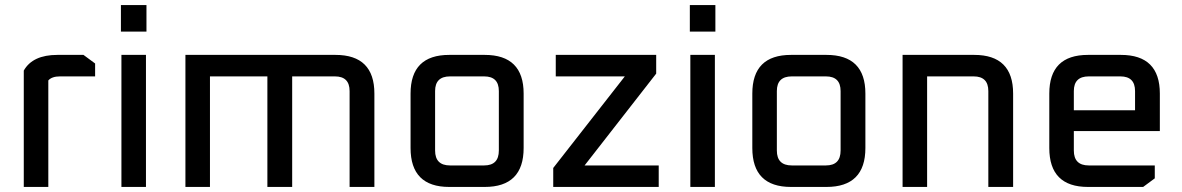

<svg xmlns="http://www.w3.org/2000/svg" viewBox="-20 -739 4674 759"><path d="M74 0V-460Q109 -522 207 -522H310L356 -488V-437H217Q185 -437 171 -421V0Z M458 -614V-719H559V-614ZM460 0V-522H557V0Z M713 0V-522H1306Q1460 -522 1460 -369V0H1362V-379Q1362 -437 1304 -437H1135V0H1037V-437H810V0Z M1603 -154V-369Q1603 -522 1756 -522H1896Q2050 -522 2050 -369V-154Q2050 0 1896 0H1756Q1603 0 1603 -154ZM1700 -144Q1700 -85 1759 -85H1894Q1952 -85 1952 -144V-379Q1952 -437 1894 -437H1759Q1700 -437 1700 -379Z M2167 0V-75L2450 -437H2177V-522H2574V-448L2291 -85H2584V0Z M2707 -614V-719H2808V-614ZM2709 0V-522H2806V0Z M2954 -154V-369Q2954 -522 3107 -522H3247Q3401 -522 3401 -369V-154Q3401 0 3247 0H3107Q2954 0 2954 -154ZM3051 -144Q3051 -85 3110 -85H3245Q3303 -85 3303 -144V-379Q3303 -437 3245 -437H3110Q3051 -437 3051 -379Z M3548 0V-522H3831Q3985 -522 3985 -369V0H3887V-379Q3887 -437 3829 -437H3645V0Z M4128 -154V-369Q4128 -522 4281 -522H4411Q4565 -522 4565 -369V-221H4225V-144Q4225 -85 4284 -85H4545V-34L4499 0H4281Q4128 0 4128 -154ZM4225 -303H4467V-379Q4467 -437 4409 -437H4284Q4225 -437 4225 -379Z"/></svg>

Font: Oxanium Medium
Style: Regular
Weight: 500
Designer: Severin Meyer
Version: Version 1.001